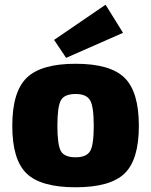

<svg xmlns="http://www.w3.org/2000/svg" viewBox="-20 -781 640 813"><path d="M501 -642 260 -536 209 -612 427 -761ZM300 -511Q447 -511 507.5 -451.5Q568 -392 568 -248Q568 -105 507.5 -46.5Q447 12 300 12Q153 12 92.5 -46.5Q32 -105 32 -248Q32 -392 93 -451.5Q154 -511 300 -511ZM300 -383Q253 -383 238 -356.5Q223 -330 223 -248Q223 -167 238 -141Q253 -115 300 -115Q346 -115 361.5 -141Q377 -167 377 -248Q377 -330 361.5 -356.5Q346 -383 300 -383Z"/></svg>

Font: Ezarion Extra Bold
Style: Regular
Weight: 800
Designer: Natanael Gama
Version: Version 1.001;PS 001.001;hotconv 1.0.70;makeotf.lib2.5.58329